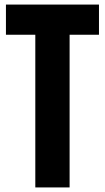

<svg xmlns="http://www.w3.org/2000/svg" viewBox="-20 -820 459 840"><path d="M134.5 0V-668H6V-800H413V-668H284.5V0Z"/></svg>

Font: Big Shoulders Display Thin Black
Style: Regular
Weight: 900
Version: Version 2.002